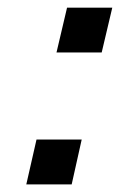

<svg xmlns="http://www.w3.org/2000/svg" viewBox="-20 -486 370 506"><path d="M128.9 -347.7 156.7 -465.8H275.9L248 -347.7ZM49.3 0 76.2 -118.2H195.3L168.9 0Z"/></svg>

Font: HK Grotesk SemiBold Italic
Style: Regular
Weight: 600
Italic angle: -13°
Designer: Alfredo Marco Pradil and Stefan Peev
Foundry: Hanken Design Co.
Version: Version 1.000;PS 001.000;hotconv 1.0.88;makeotf.lib2.5.64775